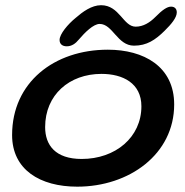

<svg xmlns="http://www.w3.org/2000/svg" viewBox="-20 -695 710 738"><path d="M236.5 -517C255.5 -517 270.5 -527.5 283 -543C306 -570 339 -603 363 -603C413.5 -603 431 -519.5 495 -519.5C544 -519.5 576.5 -541 612.5 -576.5C638.5 -602 659.5 -627 659.5 -647.5C659.5 -661 651.5 -669.5 637.5 -669.5C622.5 -669.5 604 -657 577 -629.5C555.5 -608 530.5 -592.5 501.5 -592.5C453.5 -592.5 439.5 -675 368.5 -675C332 -675 297.5 -649.5 270.5 -626C241 -602 209 -564 209 -541.5C209 -525 220.5 -517 236.5 -517ZM277 22.5C476.5 22.5 649.5 -102 649.5 -293.5C649.5 -440 532 -504 394.5 -504C188 -504 26.5 -378 26.5 -176C26.5 -42.5 134 22.5 277 22.5ZM294 -84C193.5 -84 153.5 -136.5 153.5 -206.5C153.5 -330 246 -411 370 -411C452.5 -411 523.5 -375 523.5 -286.5C523.5 -167.5 424 -84 294 -84Z"/></svg>

Font: Gluten
Style: Italic
Weight: 400
Italic angle: -13°
Designer: Tyler Finck
Foundry: Etcetera Type Company
Version: Version 0.920